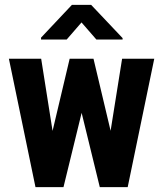

<svg xmlns="http://www.w3.org/2000/svg" viewBox="-20 -770 673 790"><path d="M435.1 -231.9 482.4 -528.3H614.7L505.4 0H390.6L315.9 -305.7L241.2 0H126L16.6 -528.3H149.4L196.3 -231.4L266.6 -528.3H364.7ZM484.4 -607.4H376.5L315.4 -677.7L254.4 -607.4H148.9V-615.2L275.9 -750H355L484.4 -613.3Z"/></svg>

Font: RobotoCondensed-Bold
Style: Bold
Weight: 700
Designer: Google
Version: Version 2.001240; 2014